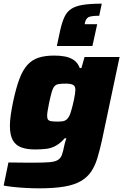

<svg xmlns="http://www.w3.org/2000/svg" viewBox="-29 -821 675 1047"><path d="M184 206Q150 206 113 204Q76 202 44 198.5Q12 195 -9 191L17 65Q39 65 63 65.5Q87 66 111.5 66Q136 66 159 66Q211 66 240.5 63.5Q270 61 285.5 52Q301 43 308 25Q315 7 321 -25Q323 -35 326 -45.5Q329 -56 333 -67H324Q300 -40 276 -26.5Q252 -13 224.5 -9.5Q197 -6 162 -6Q117 -6 86.5 -17.5Q56 -29 40.5 -57Q25 -85 25 -135Q25 -161 29.5 -193Q34 -225 42 -264Q58 -340 76.5 -389.5Q95 -439 120.5 -467Q146 -495 181.5 -506.5Q217 -518 267 -518Q298 -518 325 -513Q352 -508 373.5 -493.5Q395 -479 406 -450H415L432 -510H623L527 -56Q515 -2 502 41Q489 84 468 115Q447 146 412 166.5Q377 187 321.5 196.5Q266 206 184 206ZM284 -158Q303 -158 314.5 -160Q326 -162 334 -169Q342 -176 348 -187Q353 -196 357.5 -211Q362 -226 366.5 -243.5Q371 -261 374.5 -278Q378 -295 380 -309Q382 -323 382 -331Q382 -352 369 -358.5Q356 -365 328 -365Q304 -365 290 -362.5Q276 -360 267.5 -350Q259 -340 253 -319Q247 -298 239 -261Q234 -236 231 -218Q228 -200 228 -190Q228 -175 233 -168.5Q238 -162 251 -160Q264 -158 284 -158ZM281 -570 300 -659Q310 -702 323 -729.5Q336 -757 359.5 -772.5Q383 -788 423 -794.5Q463 -801 526 -801L512 -735Q467 -735 453 -727Q439 -719 434 -696L433 -689H501L475 -570Z"/></svg>

Font: Saira SemiExpanded ExtraBold
Style: Italic
Weight: 800
Width: 6
Italic angle: -12°
Designer: Hector Gatti with collaboration of the Omnibus-Type team
Foundry: Omnibus-Type
Version: Version 1.101